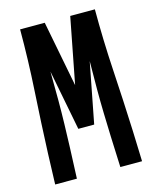

<svg xmlns="http://www.w3.org/2000/svg" viewBox="-111 -812 722 888"><g transform="rotate(-15 250.0 -367.5)"><path d="M42 0 47 -147Q53 -294 62 -441Q71 -588 71 -735H189L250 -420L311 -735H429Q429 -588 438 -441Q447 -294 453 -147L458 0H354L348 -147Q346 -203 344.5 -259.5Q343 -316 343 -372Q343 -407 343.5 -441.5Q344 -476 344 -510L288 -221H212L156 -510Q156 -476 156.5 -441.5Q157 -407 157 -372Q157 -316 155.5 -259.5Q154 -203 152 -147L146 0Z"/></g></svg>

Font: Moesevka
Style: Bold
Weight: 700
Monospace: yes
Designer: Belleve Invis
Foundry: Belleve Invis
Version: Version 32.5.0; ttfautohint (v1.8.4)